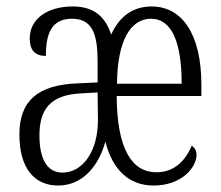

<svg xmlns="http://www.w3.org/2000/svg" viewBox="-20 -564 683 594"><path d="M160 10C241 10 288 -59 306 -126C328 -38 380 10 455 10C542 10 588 -46 588 -85C588 -98 582 -108 573 -113C552 -63 516 -31 464 -31C389 -31 342 -101 341 -267H603V-302C603 -459 543 -544 449 -544C391 -544 349 -513 324 -457C304 -518 265 -544 205 -544C127 -544 72 -506 72 -445C72 -409 88 -391 122 -391C122 -460 139 -506 203 -506C269 -506 282 -453 282 -372V-309L218 -306C98 -301 40 -253 40 -148C40 -40 89 10 160 10ZM542 -305H342C343 -440 385 -506 447 -506C513 -506 542 -430 542 -305ZM173 -30C126 -30 102 -72 102 -145C102 -226 136 -270 229 -275L282 -278L283 -192C283 -96 236 -30 173 -30Z"/></svg>

Font: Noto Serif Lao ExtraCondensed Light
Style: Regular
Weight: 300
Width: 2
Designer: Monotype Design Team
Foundry: Monotype Imaging Inc.
Version: Version 2.003